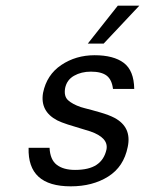

<svg xmlns="http://www.w3.org/2000/svg" viewBox="-20 -645 512 678"><path d="M81 -123H155Q157 -81 180.5 -63Q204 -45 245 -45Q294 -45 321 -63Q348 -81 356 -117Q360 -138 345.5 -154Q331 -170 299 -181Q281 -187 263 -192Q242 -198 219 -205.5Q196 -213 182 -220Q121 -252 132 -317Q145 -381 196.5 -415.5Q248 -450 314 -450Q381 -450 417 -423Q453 -396 454 -331H379Q375 -364 356.5 -378Q338 -392 301 -392Q267 -392 241.5 -377.5Q216 -363 210 -334Q205 -305 220.5 -291Q236 -277 265 -267L279 -263Q303 -257 334 -248Q365 -239 384 -229Q446 -196 431 -126Q417 -56 362 -21.5Q307 13 230 13Q153 13 116 -21Q79 -55 81 -123ZM396 -625H472L346 -491H290Z"/></svg>

Font: Teachers[wght] Italic
Style: Regular
Weight: 400
Designer: Alfredo Marco Pradil & Chank Diesel
Version: Version 1.000;Glyphs 3.1.2 (3151)